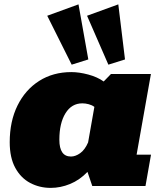

<svg xmlns="http://www.w3.org/2000/svg" viewBox="-20 -869 785 897"><path d="M216.8 8.8Q164.6 8.8 120.8 -14.4Q77.1 -37.6 51.3 -85Q25.4 -132.3 25.4 -204.6Q25.4 -302.2 61.8 -376Q98.1 -449.7 163.1 -491Q228 -532.2 313.5 -532.2Q349.6 -532.2 392.3 -520.8Q435.1 -509.3 464.4 -488.3L498.5 -523.4H685.1L618.2 -146.5H685.5L659.7 0H411.1L388.7 -65.9Q352.1 -27.8 307.4 -9.5Q262.7 8.8 216.8 8.8ZM311.5 -137.7Q332.5 -137.7 354.5 -153.3Q376.5 -168.9 391.6 -203.6L420.9 -369.6Q410.2 -377.9 394.5 -382.1Q378.9 -386.2 364.7 -386.2Q314.5 -386.2 285.9 -339.8Q257.3 -293.5 257.3 -216.3Q257.3 -137.7 311.5 -137.7ZM314.9 -566.9 200.7 -795.4 346.7 -848.6 392.6 -591.3ZM486.3 -566.9 386.7 -795.4 532.7 -848.6 564 -591.3Z"/></svg>

Font: Bevan
Style: Italic
Weight: 400
Italic angle: -10°
Designer: Vernon Adams
Foundry: Vernon Adams
Version: Version 2.100; ttfautohint (v1.8.3)